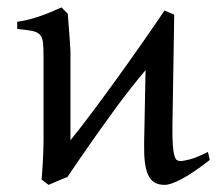

<svg xmlns="http://www.w3.org/2000/svg" viewBox="-20 -489 603 523"><path d="M163.6 -6.8Q149.4 -1.5 137.2 3.9Q125 9.3 112.3 14.6L93.3 0Q94.2 -9.8 95.2 -23.7Q96.2 -37.6 96.9 -52.5Q97.7 -67.4 98.1 -81.8Q98.6 -96.2 98.6 -107.4V-332.5Q98.6 -357.9 97.2 -372.3Q95.7 -386.7 88.9 -394.3Q82 -401.9 67.6 -404.8Q53.2 -407.7 26.9 -410.2V-429.7Q44.4 -432.1 59.3 -436Q74.2 -439.9 88.4 -444.8Q102.5 -449.7 116.9 -455.6Q131.3 -461.4 147.5 -468.8L164.6 -451.7L168.5 -400.9Q169.4 -391.1 169.9 -381.8Q170.4 -372.6 170.9 -365.7Q171.4 -356.9 171.9 -350.1V-106.9Q197.3 -138.2 228.8 -180.2Q260.3 -222.2 294.2 -269Q328.1 -315.9 362.5 -365Q397 -414.1 428.2 -460.4L454.6 -449.2L449.7 -147.9Q449.2 -114.3 450.7 -94.7Q452.1 -75.2 455.1 -65.2Q458 -55.2 462.2 -52.7Q466.3 -50.3 471.7 -50.3Q479 -50.3 497.3 -54.9Q515.6 -59.6 546.4 -75.2L551.3 -53.2Q506.3 -18.1 475.6 -1.7Q444.8 14.6 428.7 14.6Q411.6 14.6 400.6 7.8Q389.6 1 383.3 -12.9Q377 -26.9 374.5 -48.3Q372.1 -69.8 372.6 -99.1L376.5 -297.9Q357.4 -275.4 336.7 -249Q315.9 -222.7 295.4 -194.8Q274.9 -167 255.4 -139.4Q235.8 -111.8 218.5 -86.9Q201.2 -62 187 -41.3Q172.9 -20.5 163.6 -6.8Z"/></svg>

Font: Noto Serif Devanagari
Style: Regular
Weight: 400
Designer: Monotype Design Team
Foundry: Monotype Imaging Inc.
Version: Version 1.01